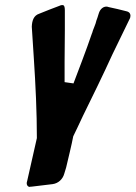

<svg xmlns="http://www.w3.org/2000/svg" viewBox="-20 -756 533 755"><path d="M187 -32C209 -35 227 -51 233 -74L240 -97C249 -136 261 -183 268 -220C277 -238 291 -268 306 -300C341 -371 387 -465 422 -542L489 -680C492 -685 493 -690 493 -694C493 -700 491 -709 476 -712C454 -718 431 -723 408 -728C403 -730 400 -730 398 -730C388 -730 374 -723 368 -702L363 -686C360 -679 358 -672 356 -664L350 -648C347 -641 344 -633 342 -625V-626C319 -558 287 -476 269 -428L234 -433V-513C234 -549 235 -590 235 -636V-716C235 -730 232 -736 226 -736C223 -736 220 -736 215 -734H216C189 -724 161 -713 134 -702C113 -695 106 -676 105 -651L113 -527C120 -421 125 -315 125 -213L87 -45C86 -41 85 -38 85 -36C85 -28 89 -22 96 -21L101 -22H104Z"/></svg>

Font: Bangerz
Style: Regular
Weight: 400
Designer: vernon adams
Foundry: Vernon Adams
Version: Version 2.10;December 28, 2023;FontCreator 13.0.0.2683 64-bi